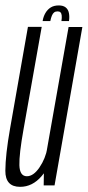

<svg xmlns="http://www.w3.org/2000/svg" viewBox="-24 -700 331 725"><path d="M141 0H182L287 -598H235L142 -71.5ZM133.5 -598.5H81.5L14 -214.5Q-3.5 -115.5 -3.8 -55Q-4 5.5 52 5.5Q98.5 5.5 133 -34.8Q167.5 -75 176.5 -124.5L155 -142Q148 -101.5 125.2 -68Q102.5 -34.5 77.5 -34.5Q50.5 -34.5 49.2 -76Q48 -117.5 65 -212.5ZM198 -679.5Q180 -679.5 167.8 -672Q155.5 -664.5 147.5 -650.8Q139.5 -637 137 -620.5H166Q168.5 -633 172 -641.2Q175.5 -649.5 180.5 -653.2Q185.5 -657 193.5 -657Q200.5 -657 204.2 -653.5Q208 -650 209 -641.8Q210 -633.5 208 -620.5H236.5Q239 -637 236.2 -650.8Q233.5 -664.5 224 -672Q214.5 -679.5 198 -679.5Z"/></svg>

Font: Anybody ExtraCondensed Light
Style: Italic
Weight: 300
Width: 2
Italic angle: -10°
Version: Version 1.113;gftools[0.9.25]